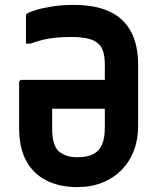

<svg xmlns="http://www.w3.org/2000/svg" viewBox="-20 -740 640 784"><path d="M280 -720Q369 -720 427 -693Q485 -666 514.5 -611.5Q544 -557 544 -475V-226Q544 -170 526.5 -124.5Q509 -79 476.5 -46Q444 -13 398.5 5.5Q353 24 295 24Q224 24 170.5 -2.5Q117 -29 87.5 -82.5Q58 -136 58 -218V-404Q58 -407 59.5 -409Q61 -411 63 -412.5Q65 -414 68 -414H332Q358 -414 384 -414Q410 -414 435 -414L501 -421L502 -296Q425 -296 348 -296Q271 -296 193 -296V-213Q193 -183 199 -160Q205 -137 219 -123Q232 -112 250 -105Q268 -98 295 -98Q337 -98 361.5 -111Q386 -124 397 -150.5Q408 -177 408 -220V-477Q408 -496 405.5 -511.5Q403 -527 397.5 -539.5Q392 -552 383 -560Q367 -576 339 -582.5Q311 -589 268 -589Q234 -589 205.5 -586Q177 -583 153 -577Q129 -571 105 -562H86Q86 -590 86 -619Q86 -648 86 -677Q86 -679 87 -681.5Q88 -684 91 -685Q102 -692 129.5 -700Q157 -708 196.5 -714Q236 -720 280 -720Z"/></svg>

Font: Recursive Monospace
Style: Bold
Weight: 700
Version: Version 1.047